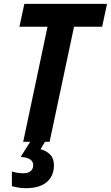

<svg xmlns="http://www.w3.org/2000/svg" viewBox="-20 -734 574 994"><path d="M100.1 0 226.1 -595.7H80.6L106 -713.9H534.2L508.8 -595.7H363.3L236.8 0ZM115.2 240.2Q94.2 240.2 75.2 237.1Q56.2 233.9 41.5 230V153.8Q52.2 157.2 67.9 160.2Q83.5 163.1 100.1 163.1Q117.2 163.1 128.7 158Q140.1 152.8 146 143.3Q151.9 133.8 151.9 120.6Q151.9 103 137 92Q122.1 81.1 87.4 78.1L136.2 0H212.9L189.9 38.6Q219.7 45.9 239.5 66.2Q259.3 86.4 259.3 121.6Q259.3 159.2 242.2 185.8Q225.1 212.4 193.1 226.3Q161.1 240.2 115.2 240.2Z"/></svg>

Font: Open Sans SemiCondensed
Style: Bold Italic
Weight: 700
Width: 4
Italic angle: -12°
Designer: Monotype Design Team
Foundry: Monotype Imaging Inc.
Version: Version 3.003